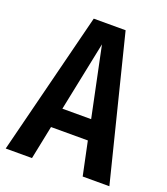

<svg xmlns="http://www.w3.org/2000/svg" viewBox="-131 -781 758 872"><g transform="rotate(20 248.5 -345.5)"><path d="M336 -162H158L125 0H-2L172 -691H326L499 0H370ZM317 -258 247 -594 178 -258Z"/></g></svg>

Font: Fira Sans Compressed Medium
Style: Regular
Weight: 500
Width: 1
Designer: bBox Type GmbH & Carrois Corporate GbR & Edenspiekermann AG
Foundry: bBox Type GmbH & Carrois Corporate GbR & Edenspiekermann AG
Version: Version 4.301